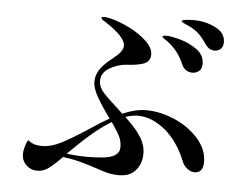

<svg xmlns="http://www.w3.org/2000/svg" viewBox="-52 -796 1104 867"><g transform="rotate(5 500.0 -362.5)"><path d="M936 -644Q936 -624 924.5 -613.5Q913 -603 898 -603Q872 -603 855 -628Q834 -659 816.5 -675Q799 -691 771 -704Q761 -709 753.5 -712Q746 -715 742 -717.5Q738 -720 738 -723Q739 -728 757 -730Q775 -732 793 -732Q844 -732 890 -709.5Q936 -687 936 -644ZM894 -98Q894 -48 855 -48Q837 -48 821 -61Q805 -74 799 -90Q762 -182 701.5 -231Q641 -280 579 -280Q554 -280 522 -270Q538 -254 538 -254Q575 -219 596.5 -184Q618 -149 618 -111Q618 -67 592 -36Q566 -5 516 -5Q488 -5 465.5 -10.5Q443 -16 412 -27Q373 -40 340 -49Q307 -58 258 -65Q221 -27 197.5 -10Q174 7 147 7Q117 7 96.5 -13Q76 -33 76 -63Q76 -77 81.5 -96.5Q87 -116 94 -127Q119 -106 157 -106Q199 -106 245 -129.5Q291 -153 361 -199Q421 -239 452 -256Q414 -308 391.5 -347.5Q369 -387 369 -416Q369 -446 386.5 -472Q404 -498 439 -525Q463 -544 475.5 -559Q488 -574 488 -590Q488 -609 464 -634.5Q440 -660 395 -689Q376 -699 376 -706Q376 -711 387 -711Q401 -711 419 -706Q460 -696 505.5 -673Q551 -650 582.5 -620Q614 -590 614 -561Q614 -528 584.5 -517.5Q555 -507 510 -505Q470 -503 432 -481.5Q394 -460 394 -422Q394 -396 413 -373.5Q432 -351 480 -308L507 -283Q565 -308 614 -308Q678 -308 743.5 -279.5Q809 -251 851.5 -202.5Q894 -154 894 -98ZM658 -645Q658 -649 663 -650Q668 -651 674 -651Q696 -651 738 -639.5Q780 -628 814.5 -603Q849 -578 849 -539Q849 -516 836 -505.5Q823 -495 805 -495Q791 -495 778 -503Q765 -511 758 -527Q745 -558 727 -581.5Q709 -605 682 -626Q676 -630 667 -636Q658 -642 658 -645ZM463 -241Q391 -199 287 -95Q273 -81 273 -81Q323 -75 365 -75Q401 -75 434 -78Q512 -85 512 -131Q512 -158 501 -180.5Q490 -203 468 -234Z"/></g></svg>

Font: Shippori Mincho SemiBold
Style: Regular
Weight: 600
Designer: FONTDASU
Foundry: FONTDASU / Google Inc. / but / Adobe
Version: Version 3.110; ttfautohint (v1.8.3)